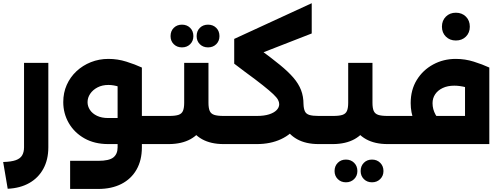

<svg xmlns="http://www.w3.org/2000/svg" viewBox="-20 -911 3168 1214"><path d="M0 113.3Q50.9 112 79.6 101.8Q108.3 91.6 120.1 71.1Q132 50.7 132 20.3V-513.4H285.6V20.3Q285.6 98.4 254.1 156Q222.7 213.6 165.5 246.1Q108.3 278.7 28.7 282.6Z M843.3 0V-177.9H993.9V0ZM993.9 0V-177.9Q1003.1 -177.9 1008.5 -153.8Q1013.9 -129.7 1013.9 -90Q1013.9 -49.1 1008.5 -24.6Q1003.1 0 993.9 0ZM423.4 283.7V105.9H601.3Q670.1 105.9 696.9 84.3Q723.6 62.7 723.6 20.9V-483.9H877.1V20.9Q877.1 102.3 843.2 161.5Q809.3 220.7 747.4 252.2Q685.4 283.7 601.3 283.7ZM664.4 0Q577.9 0 514.1 -36Q450.3 -72 415.1 -132.6Q380 -193.3 380 -265.7Q380 -324.6 402 -374.1Q424 -423.6 463.4 -460.5Q502.9 -497.4 554.7 -518Q606.6 -538.6 665.7 -538.6Q723.9 -538.6 779 -521.2Q834.1 -503.9 877.1 -483.9L813.9 -326Q730.1 -373.9 665.7 -373.9Q626.4 -373.9 596.7 -358.4Q567 -342.9 550.3 -318.1Q533.6 -293.4 533.6 -265.1Q533.6 -238.9 548.8 -215.9Q564 -192.9 593.3 -178.8Q622.6 -164.7 664.4 -164.7H823.3V0Z M994 0V-177.9H1049Q1088.6 -177.9 1109 -184.9Q1129.4 -192 1137 -210.3Q1144.6 -228.6 1144.6 -261.4V-513.4H1298.1V-261.4Q1298.1 -178.4 1269.1 -120.1Q1240.1 -61.9 1184.7 -31.2Q1129.3 -0.6 1049 0ZM1393.7 0Q1313.4 0 1258 -30.6Q1202.6 -61.3 1173.6 -119.9Q1144.6 -178.4 1144.6 -261.4H1298.1Q1298.1 -228.6 1305.7 -210.3Q1313.3 -192 1333.9 -184.9Q1354.6 -177.9 1393.7 -177.9H1430.1V0ZM1430.1 0V-177.9Q1439.4 -177.9 1444.8 -153.8Q1450.1 -129.7 1450.1 -90Q1450.1 -49.1 1444.8 -24.6Q1439.4 0 1430.1 0ZM994 0Q984.7 0 979.4 -24.6Q974 -49.1 974 -90.4Q974 -130.1 979.4 -154Q984.7 -177.9 994 -177.9ZM1295.4 -611.4Q1264 -611.4 1243.6 -631.5Q1223.3 -651.6 1223.3 -682.5Q1223.3 -714.7 1243.6 -734.9Q1264 -755.1 1295.4 -755.1Q1326.9 -755.1 1347.2 -734.9Q1367.6 -714.7 1367.6 -682.5Q1367.6 -651.6 1347.2 -631.5Q1326.9 -611.4 1295.4 -611.4ZM1130.6 -611.4Q1099.1 -611.4 1078.8 -631.5Q1058.4 -651.6 1058.4 -682.5Q1058.4 -714.7 1078.8 -734.9Q1099.1 -755.1 1130.6 -755.1Q1162 -755.1 1182.4 -734.9Q1202.7 -714.7 1202.7 -682.5Q1202.7 -651.6 1182.4 -631.5Q1162 -611.4 1130.6 -611.4Z M1994.6 0Q1914.3 0 1858.9 -30.6Q1803.4 -61.3 1774.4 -119.9Q1745.4 -178.4 1745.4 -261.4V-266.9L1898.4 -254.9L1899 -252.9Q1900.1 -223.4 1908 -206.9Q1915.9 -190.3 1936.5 -184.1Q1957.1 -177.9 1994.6 -177.9H2031V0ZM1430 0Q1420.7 0 1415.4 -24.6Q1410 -49.1 1410 -90.4Q1410 -130.1 1415.4 -154Q1420.7 -177.9 1430 -177.9ZM1430 0V-177.9H1604Q1649.7 -177.9 1681.2 -187.9Q1712.7 -198 1729.1 -214.9Q1745.4 -231.9 1745.4 -252.4Q1745.4 -265.6 1737.8 -280Q1730.1 -294.4 1707.6 -315.9Q1685.1 -337.3 1642 -371.6Q1598.9 -406 1526.9 -458.4L1460.9 -508.4L1555.3 -648.6L1625.3 -596.6Q1698.3 -542.9 1750.2 -500.5Q1802.1 -458.1 1835.1 -419.9Q1868 -381.6 1883.5 -341.4Q1899 -301.3 1899 -252.4Q1899 -175.3 1861.1 -118.6Q1823.3 -61.9 1756.6 -30.9Q1689.9 0 1604 0ZM1460.9 -508.4V-665L1951 -890.7V-699.4ZM2031 0V-177.9Q2040.3 -177.9 2045.6 -153.8Q2051 -129.7 2051 -90Q2051 -49.1 2045.6 -24.6Q2040.3 0 2031 0Z M2031 0V-177.9H2086Q2125.6 -177.9 2146 -184.9Q2166.4 -192 2174 -210.3Q2181.6 -228.6 2181.6 -261.4V-513.4H2335.1V-261.4Q2335.1 -178.4 2306.1 -120.1Q2277.1 -61.9 2221.7 -31.2Q2166.3 -0.6 2086 0ZM2430.7 0Q2350.4 0 2295 -30.6Q2239.6 -61.3 2210.6 -119.9Q2181.6 -178.4 2181.6 -261.4H2335.1Q2335.1 -228.6 2342.7 -210.3Q2350.3 -192 2370.9 -184.9Q2391.6 -177.9 2430.7 -177.9H2467.1V0ZM2467.1 0V-177.9Q2476.4 -177.9 2481.8 -153.8Q2487.1 -129.7 2487.1 -90Q2487.1 -49.1 2481.8 -24.6Q2476.4 0 2467.1 0ZM2031 0Q2021.7 0 2016.4 -24.6Q2011 -49.1 2011 -90.4Q2011 -130.1 2016.4 -154Q2021.7 -177.9 2031 -177.9ZM2332.1 241.7Q2301 241.7 2280.6 221.4Q2260.3 201.1 2260.3 170.4Q2260.3 138.9 2280.6 118.4Q2301 98 2332.1 98Q2363.3 98 2383.9 118.4Q2404.6 138.9 2404.6 170.4Q2404.6 201.1 2383.9 221.4Q2363.3 241.7 2332.1 241.7ZM2167.3 241.7Q2136.1 241.7 2115.8 221.4Q2095.4 201.1 2095.4 170.4Q2095.4 138.9 2115.8 118.4Q2136.1 98 2167.3 98Q2198.4 98 2219.1 118.4Q2239.7 138.9 2239.7 170.4Q2239.7 201.1 2219.1 221.4Q2198.4 241.7 2167.3 241.7Z M2467 0V-177.9H2920.3V-483.9H3073.9V0ZM2733.7 -7.7Q2689.4 -24.6 2653.7 -61Q2618 -97.4 2597.4 -148.6Q2576.7 -199.7 2576.7 -259.1Q2576.7 -342.6 2615.1 -405.2Q2653.6 -467.9 2718.6 -503.2Q2783.6 -538.6 2861.9 -538.6Q2920.6 -538.6 2975.7 -521.2Q3030.9 -503.9 3073.9 -483.9L3010.6 -328.9Q2966 -348.9 2926.5 -359.1Q2887 -369.3 2852.7 -369.3Q2810.1 -369.3 2779.3 -354.6Q2748.4 -340 2731.6 -315.1Q2714.9 -290.1 2714.9 -258.6Q2714.9 -220.3 2734 -185.8Q2753.1 -151.3 2785.9 -134ZM2467 0Q2457.7 0 2452.4 -24.6Q2447 -49.1 2447 -90.4Q2447 -130.1 2452.4 -154Q2457.7 -177.9 2467 -177.9ZM2862.4 -654.9Q2824.1 -654.9 2799.2 -679.5Q2774.3 -704.1 2774.3 -742.4Q2774.3 -781.1 2799.2 -805.9Q2824.1 -830.6 2862.4 -830.6Q2901.1 -830.6 2925.9 -805.9Q2950.6 -781.1 2950.6 -742.4Q2950.6 -704.1 2925.9 -679.5Q2901.1 -654.9 2862.4 -654.9Z"/></svg>

Font: Alexandria
Style: Regular
Weight: 400
Designer: Mohamed Gaber
Foundry: Kief Type Foundry
Version: Version 5.100